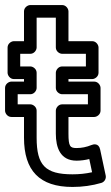

<svg xmlns="http://www.w3.org/2000/svg" viewBox="-40 -700 439 760"><path d="M247 -10C139 -10 105 -45.7 105 -155V-262C105 -277.1 90.7 -287 80 -287H30V-327H80C95.1 -327 105 -341.3 105 -352V-412C105 -427.1 90.7 -437 80 -437H40V-487H80C95.1 -487 105 -501.3 105 -512V-630H181V-512C181 -496.9 195.3 -487 206 -487H300V-437H206C190.9 -437 181 -422.7 181 -412V-352C181 -336.9 195.3 -327 206 -327H308V-287H206C190.9 -287 181 -272.7 181 -262V-171C181 -116.3 198.3 -64 263 -64C279.7 -64 298.6 -66.6 313.4 -70.5L324.5 -18.2C298.3 -12.5 274.1 -10 247 -10ZM247 40C286.6 40 324.7 34.7 361.1 24C373.4 20.4 381.1 7.4 378.4 -5.2L356.4 -108.2C350.8 -134.9 329.1 -128.8 322.5 -126.1C302.6 -117.9 283 -114 263 -114C237.5 -114 231 -120.3 231 -171V-237H333C343.7 -237 358 -246.9 358 -262V-352C358 -362.7 348.1 -377 333 -377H231V-387H325C335.7 -387 350 -396.9 350 -412V-512C350 -522.7 340.1 -537 325 -537H231V-655C231 -665.7 221.1 -680 206 -680H80C69.3 -680 55 -670.1 55 -655V-537H15C4.3 -537 -10 -527.1 -10 -512V-412C-10 -401.3 -0.1 -387 15 -387H55V-377H5C-5.7 -377 -20 -367.1 -20 -352V-262C-20 -251.3 -10.1 -237 5 -237H55V-155C55 -24.8 116.1 40 247 40Z"/></svg>

Font: Fog Sans
Style: Outline
Weight: 700
Foundry: Intel Corporation
Version: Version 1.00